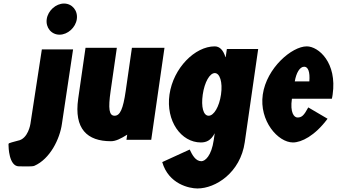

<svg xmlns="http://www.w3.org/2000/svg" viewBox="-20 -790 1904 1085"><path d="M393 -511H216.5L151.9 -90C151.9 -90 139.5 -4.7 80.8 5C20.7 22 28.2 16 28.4 35C28.4 35 29 149.7 86.7 150C118.8 150 162.1 152.3 174.2 147C262.6 108.4 318.1 -4.6 329.9 -90ZM244.1 -682C237.2 -634 270.4 -594 316.4 -594C362.4 -594 407.2 -634 414.1 -682C421 -730 387.8 -770 341.8 -770C295.8 -770 251 -730 244.1 -682Z M725.5 -520 690.4 -276C675.8 -175 658.8 -136 627.6 -136C596.4 -136 590.6 -175 605.2 -276L640.3 -520H463.3L422 -233C397.2 -61 473.2 8 606.8 8C634.1 8 661.9 -6 698.8 -29L694.6 0H834.6L909.5 -520Z M896.8 126C932.8 251 1050.6 275 1095.7 275C1198.4 275 1338.3 186 1363.1 14L1439 -513H1262L1255.4 -467H1254.1C1242 -506 1222 -528 1193.3 -528C1082 -528 959.4 -406 937.8 -256C916.2 -106 1003.8 15 1115 15C1144.6 15 1171.3 5 1193.4 -37L1187.9 1C1174.8 92 1138.6 121 1117.9 121C1085.4 121 1066.5 86 1052 55ZM1125.8 -256C1136.1 -327 1165.6 -377 1193.9 -377C1221.7 -377 1239.2 -327 1229 -256C1218.9 -186 1188.3 -136 1159.2 -136C1128.8 -136 1115.7 -186 1125.8 -256Z M1855.3 -232C1857.2 -238 1858.7 -249 1859.8 -256C1885.7 -436 1780 -528 1713.6 -528C1629.5 -528 1486.6 -406 1465 -256C1443.6 -107 1551.2 15 1635.3 15C1683.4 15 1759 -22 1831 -119L1722.1 -183C1697.3 -137 1685.2 -126 1661.1 -126C1642.1 -126 1618.2 -153 1629.6 -232ZM1645.8 -330C1653.8 -377 1673.4 -413 1699.1 -413C1721 -413 1732.5 -384 1728.1 -330Z"/></svg>

Font: Blink
Style: Obl
Weight: 400
Designer: Mew Too
Foundry: Cannot Into Space Fonts
Version: Version 001.000